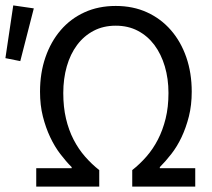

<svg xmlns="http://www.w3.org/2000/svg" viewBox="-42 -690 785 710"><path d="M92 0V-68H223V-72Q202 -93 181 -120.5Q160 -148 143.5 -183Q127 -218 116.5 -259.5Q106 -301 106 -351Q106 -420 126 -478Q146 -536 182.5 -578.5Q219 -621 270.5 -644.5Q322 -668 386 -668Q450 -668 501.5 -644.5Q553 -621 590 -578.5Q627 -536 647 -478Q667 -420 667 -351Q667 -301 656.5 -259.5Q646 -218 629.5 -183Q613 -148 591.5 -120.5Q570 -93 549 -72V-68H680V0H447V-61Q475 -83 499.5 -111Q524 -139 542 -174Q560 -209 570.5 -251.5Q581 -294 581 -346Q581 -399 567.5 -444.5Q554 -490 529 -523.5Q504 -557 468 -576Q432 -595 386 -595Q340 -595 304 -576Q268 -557 243 -523.5Q218 -490 205 -444.5Q192 -399 192 -346Q192 -294 202 -251.5Q212 -209 230 -174Q248 -139 272.5 -111Q297 -83 325 -61V0ZM-22 -475 7 -670 83 -659 33 -464Z"/></svg>

Font: Giro Regular
Style: Regular
Weight: 400
Designer: Paul D. Hunt
Foundry: Adobe Systems Incorporated
Version: Version 1.000;PS 1.0;hotconv 1.0.88;makeotf.lib2.5.647800